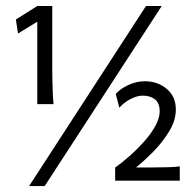

<svg xmlns="http://www.w3.org/2000/svg" viewBox="-20 -606 641 644"><path d="M77.6 18.1 469.7 -585.9H522.5L129.9 18.1ZM105 -256.8V-533.2L40.5 -493.7L33.2 -540.5L105 -585.9H155.3V-369.1Q155.3 -354 155.8 -332.5Q156.2 -311 157.2 -290Q158.2 -269 159.7 -256.8ZM366.2 0V-43.9Q389.2 -60.1 415 -83Q440.9 -106 463.9 -131.8Q486.8 -157.7 501.2 -183.8Q515.6 -210 515.6 -232.4Q515.6 -260.3 499.8 -272.7Q483.9 -285.2 459 -285.2Q439.5 -285.2 417.5 -273.7Q395.5 -262.2 380.4 -244.6L368.2 -290.5Q382.8 -308.1 410.4 -320.8Q438 -333.5 465.8 -333.5Q508.8 -333.5 539.3 -307.9Q569.8 -282.2 569.8 -238.8Q569.8 -201.7 546.6 -164.1Q523.4 -126.5 492.2 -95.2Q460.9 -64 436.5 -44.4H492.7Q525.4 -44.4 547.4 -45.2Q569.3 -45.9 583 -47.9V0Z"/></svg>

Font: Harmattan Medium
Style: Regular
Weight: 500
Designer: George W. Nuss III and SIL International
Foundry: SIL International
Version: Version 4.000